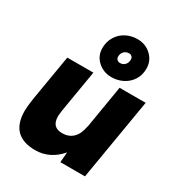

<svg xmlns="http://www.w3.org/2000/svg" viewBox="-185 -891 945 1021"><g transform="rotate(30 287.5 -380.0)"><path d="M337 -63Q306 -26 267 -7Q228 12 184 12Q31 12 31 -142Q31 -169 38 -214L42 -239L86 -500H246L203 -244Q199 -214 199 -205Q199 -138 262 -138Q303 -138 328.5 -163Q354 -188 362 -236H363L407 -500H567L483 0H332ZM222 -637Q222 -677 241 -708Q260 -739 292 -755.5Q324 -772 361 -772Q411 -772 445.5 -739.5Q480 -707 480 -659Q480 -619 460.5 -589Q441 -559 409 -543Q377 -527 341 -527Q291 -527 256.5 -558.5Q222 -590 222 -637ZM343 -615Q361 -615 372.5 -627.5Q384 -640 384 -660Q384 -671 377 -677.5Q370 -684 359 -684Q341 -684 329 -671.5Q317 -659 317 -639Q317 -629 324.5 -622Q332 -615 343 -615Z"/></g></svg>

Font: Oak Sans ExtraBold
Style: Italic
Weight: 800
Italic angle: -9.49998°
Foundry: Erik Kennedy, Walven
Version: Version 1.000